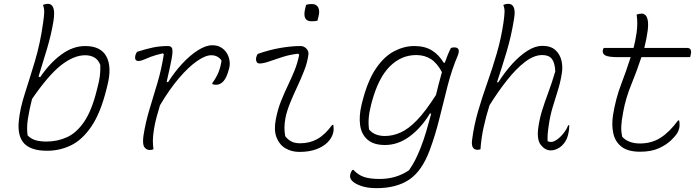

<svg xmlns="http://www.w3.org/2000/svg" viewBox="-20 -776 3640 1001"><path d="M535 -311Q504 -186 456 -116Q408 -46 349.5 -18Q291 10 226 10Q183 10 154 0.5Q125 -9 108 -26Q70 -64 78 -145Q84 -209 109 -286.5Q134 -364 162 -457Q190 -550 205 -659Q210 -693 210.5 -713Q211 -733 204 -750Q216 -756 231 -756Q250 -756 258 -735Q266 -714 259 -668Q248 -599 226 -524.5Q204 -450 181 -377L189 -373Q239 -447 299.5 -491.5Q360 -536 424 -536Q506 -536 535 -481Q564 -426 540 -331ZM424 -488Q365 -488 299 -436.5Q233 -385 147 -260Q133 -205 125.5 -157Q118 -109 124 -70Q143 -51 167 -44.5Q191 -38 222 -38Q280 -38 330 -61Q380 -84 419.5 -142.5Q459 -201 485 -307L489 -323Q497 -352 500.5 -379Q504 -406 503 -437Q493 -464 472.5 -476Q452 -488 424 -488Z M695 -506Q745 -522 780.5 -529Q816 -536 856 -536Q873 -536 877.5 -523Q882 -510 875 -470.5Q868 -431 849 -350L856 -347Q890 -401 930.5 -444.5Q971 -488 1012 -514Q1053 -540 1086 -540Q1108 -540 1123 -533.5Q1138 -527 1149 -516Q1168 -497 1174.5 -470.5Q1181 -444 1175 -421L1171 -407Q1151 -334 1106 -334Q1098 -334 1087 -337V-343Q1108 -372 1119 -399Q1130 -426 1135 -460Q1117 -488 1081 -488Q1051 -488 1007 -457.5Q963 -427 913 -368.5Q863 -310 814 -227Q805 -197 796.5 -166Q788 -135 783 -104Q777 -66 777 -43.5Q777 -21 780 2Q772 6 761 6Q742 6 732 -10Q722 -26 728 -69Q739 -139 759.5 -206.5Q780 -274 801 -344.5Q822 -415 834 -493L829 -498Q790 -489 766.5 -480Q743 -471 728.5 -464.5Q714 -458 702 -458Q679 -458 686 -488Q689 -499 695 -506Z M1324 -495Q1387 -517 1444 -526.5Q1501 -536 1547 -536Q1564 -536 1577 -523Q1590 -510 1588 -492Q1583 -452 1566.5 -409.5Q1550 -367 1530 -324.5Q1510 -282 1493 -240.5Q1476 -199 1468 -160Q1463 -132 1463 -110.5Q1463 -89 1467 -66Q1481 -48 1499 -38.5Q1517 -29 1545 -29Q1595 -29 1635 -51.5Q1675 -74 1712 -125H1718Q1721 -103 1718 -88Q1712 -58 1688 -34Q1665 -11 1628 2.5Q1591 16 1541 16Q1500 16 1468 -3Q1436 -22 1421.5 -60Q1407 -98 1418 -154Q1428 -206 1445 -248.5Q1462 -291 1480.5 -329.5Q1499 -368 1515 -407Q1531 -446 1540 -491L1534 -496Q1490 -491 1451.5 -478.5Q1413 -466 1383 -455.5Q1353 -445 1333 -445Q1322 -445 1317.5 -454.5Q1313 -464 1316 -477Q1318 -487 1324 -495ZM1576 -751Q1588 -755 1606 -755Q1630 -755 1639 -737Q1648 -719 1641 -692L1635 -668Q1623 -665 1604 -665Q1555 -665 1571 -731Z M2140 -536Q2195 -536 2232 -513Q2269 -490 2293 -449H2299Q2306 -469 2314 -489Q2322 -509 2331 -526Q2340 -529 2348 -529Q2384 -529 2366 -485Q2335 -412 2313.5 -328Q2292 -244 2271 -158.5Q2250 -73 2220 8Q2179 117 2112.5 161Q2046 205 1943 205Q1895 205 1861.5 193Q1828 181 1814 165Q1802 152 1806 133Q1809 120 1817 110H1823Q1847 136 1877.5 146.5Q1908 157 1960 157Q2045 157 2112 112Q2131 85 2144 59.5Q2157 34 2172 -3Q2188 -43 2201.5 -88.5Q2215 -134 2228 -183L2222 -185Q2176 -109 2115.5 -64.5Q2055 -20 1987 -20Q1928 -20 1896 -48Q1864 -76 1857.5 -123.5Q1851 -171 1865 -230L1869 -246Q1897 -356 1940 -419Q1983 -482 2035 -509Q2087 -536 2140 -536ZM1904 -101Q1932 -67 1987 -67Q2027 -67 2068 -85Q2109 -103 2154 -149.5Q2199 -196 2253 -281Q2260 -311 2268 -341Q2276 -371 2284 -400Q2259 -447 2226.5 -468Q2194 -489 2150 -489Q2072 -489 2012.5 -430Q1953 -371 1919 -246L1915 -231Q1905 -192 1902.5 -161.5Q1900 -131 1904 -101Z M2807 -537Q2851 -537 2875 -515.5Q2899 -494 2907 -461Q2915 -428 2909 -393Q2902 -348 2888.5 -305Q2875 -262 2861.5 -217.5Q2848 -173 2841 -123Q2837 -98 2835.5 -77.5Q2834 -57 2835 -40Q2842 -36 2852 -36Q2867 -36 2885 -49Q2903 -62 2919 -82.5Q2935 -103 2942 -123H2948Q2948 -111 2946.5 -98.5Q2945 -86 2940 -67Q2932 -39 2910 -17Q2900 -7 2884 0.5Q2868 8 2851 8Q2822 8 2799.5 -20.5Q2777 -49 2787 -115Q2794 -161 2807 -202.5Q2820 -244 2838 -292Q2856 -340 2875 -404Q2873 -448 2857.5 -468.5Q2842 -489 2807 -489Q2764 -489 2717.5 -453.5Q2671 -418 2623.5 -358Q2576 -298 2532 -227Q2514 -170 2501.5 -113Q2489 -56 2485 2Q2478 5 2470 5Q2435 5 2441 -45Q2451 -123 2473 -198Q2495 -273 2521.5 -347.5Q2548 -422 2570.5 -499.5Q2593 -577 2605 -659Q2610 -695 2610.5 -714Q2611 -733 2604 -750Q2616 -756 2631 -756Q2650 -756 2658.5 -737.5Q2667 -719 2660 -678Q2646 -589 2621.5 -507Q2597 -425 2571 -347H2578Q2613 -402 2652 -444.5Q2691 -487 2731 -512Q2771 -537 2807 -537Z M3128 -526H3283Q3288 -545 3292 -565Q3296 -585 3299 -606Q3306 -657 3299 -700Q3312 -705 3326 -705Q3335 -705 3343.5 -698.5Q3352 -692 3356.5 -673Q3361 -654 3357 -618Q3354 -595 3349.5 -572Q3345 -549 3339 -526H3563Q3577 -526 3581 -516Q3585 -506 3581 -490L3578 -478H3324Q3300 -405 3271 -334.5Q3242 -264 3229 -192Q3220 -144 3219 -117Q3218 -90 3224 -63Q3238 -47 3261.5 -37.5Q3285 -28 3316 -28Q3377 -28 3423.5 -57.5Q3470 -87 3515 -148H3521Q3523 -137 3523 -125.5Q3523 -114 3521 -107Q3517 -91 3509.5 -79.5Q3502 -68 3481 -47Q3456 -22 3416 -3.5Q3376 15 3317 15Q3254 15 3220.5 -11Q3187 -37 3177.5 -80.5Q3168 -124 3176 -176Q3190 -262 3217.5 -334Q3245 -406 3268 -478H3206Q3151 -478 3135 -487.5Q3119 -497 3123 -515Q3124 -521 3128 -526Z"/></svg>

Font: Recursive Mn Csl St Lt
Style: Italic
Weight: 300
Italic angle: -15°
Monospace: yes
Version: Version 1.079;hotconv 1.0.112;makeotfexe 2.5.65598; ttfautoh